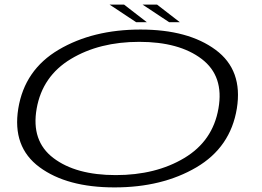

<svg xmlns="http://www.w3.org/2000/svg" viewBox="-20 -810 1138 835"><path d="M478 5Q271 5 151.8 -83Q32.5 -171 59.5 -338Q87 -506.5 235.5 -594Q384 -681.5 591.2 -681.5Q798.5 -681.5 917.8 -593.2Q1037 -505 1010 -338Q982.5 -169.5 834 -82.2Q685.5 5 478 5ZM483.5 -48.5Q657.5 -48.5 781.5 -122.8Q905.5 -197 930 -338Q955 -479 857.2 -553.5Q759.5 -628 585.5 -628Q412 -628 288.2 -553.5Q164.5 -479 139.5 -338Q114.5 -197 212.2 -122.8Q310 -48.5 483.5 -48.5ZM715.5 -713.5 600 -790H663L762 -713.5ZM572 -713.5 456.5 -790H519.5L618.5 -713.5Z"/></svg>

Font: Anybody UltraExpanded Light
Style: Italic
Weight: 300
Width: 9
Italic angle: -10°
Designer: Tyler Finck
Foundry: Etcetera Type Company
Version: Version 1.010; ttfautohint (v1.8.3) -l 8 -r 50 -G 200 -x 14 